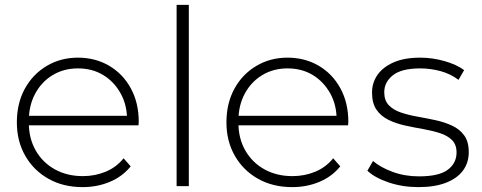

<svg xmlns="http://www.w3.org/2000/svg" viewBox="-20 -762 1973 786"><path d="M318 4Q239 4 178.5 -30Q118 -64 83.5 -124Q49 -184 49 -261Q49 -339 81.5 -398.5Q114 -458 171 -492Q228 -526 299 -526Q370 -526 426.5 -493Q483 -460 515.5 -400.5Q548 -341 548 -263Q548 -260 547.5 -256.5Q547 -253 547 -249H86V-288H520L500 -269Q501 -330 474.5 -378.5Q448 -427 403 -454.5Q358 -482 299 -482Q241 -482 195.5 -454.5Q150 -427 124 -378.5Q98 -330 98 -268V-259Q98 -195 126.5 -145.5Q155 -96 205 -68.5Q255 -41 319 -41Q369 -41 412.5 -59Q456 -77 486 -114L515 -81Q481 -39 429.5 -17.5Q378 4 318 4Z M703 0V-742H753V0Z M1176 4Q1097 4 1036.5 -30Q976 -64 941.5 -124Q907 -184 907 -261Q907 -339 939.5 -398.5Q972 -458 1029 -492Q1086 -526 1157 -526Q1228 -526 1284.5 -493Q1341 -460 1373.5 -400.5Q1406 -341 1406 -263Q1406 -260 1405.5 -256.5Q1405 -253 1405 -249H944V-288H1378L1358 -269Q1359 -330 1332.5 -378.5Q1306 -427 1261 -454.5Q1216 -482 1157 -482Q1099 -482 1053.5 -454.5Q1008 -427 982 -378.5Q956 -330 956 -268V-259Q956 -195 984.5 -145.5Q1013 -96 1063 -68.5Q1113 -41 1177 -41Q1227 -41 1270.5 -59Q1314 -77 1344 -114L1373 -81Q1339 -39 1287.5 -17.5Q1236 4 1176 4Z M1693 4Q1628 4 1571.5 -15Q1515 -34 1484 -63L1507 -103Q1537 -77 1587 -58.5Q1637 -40 1695 -40Q1777 -40 1813 -67Q1849 -94 1849 -138Q1849 -170 1830.5 -188.5Q1812 -207 1781 -217Q1750 -227 1713 -233.5Q1676 -240 1639 -248Q1602 -256 1571 -271Q1540 -286 1521.5 -312.5Q1503 -339 1503 -383Q1503 -423 1525 -455Q1547 -487 1591 -506.5Q1635 -526 1701 -526Q1750 -526 1799.5 -512Q1849 -498 1880 -475L1857 -435Q1824 -460 1783 -471Q1742 -482 1700 -482Q1624 -482 1588.5 -454Q1553 -426 1553 -384Q1553 -351 1571.5 -331.5Q1590 -312 1621 -301.5Q1652 -291 1689 -284.5Q1726 -278 1763 -270Q1800 -262 1831 -247.5Q1862 -233 1880.5 -207.5Q1899 -182 1899 -139Q1899 -96 1875.5 -64Q1852 -32 1806 -14Q1760 4 1693 4Z"/></svg>

Font: MOST Montserrat Light
Style: Regular
Weight: 300
Designer: Julieta Ulanovsky
Foundry: Julieta Ulanovsky
Version: Version 8.000;March 11, 2024;FontCreator 15.0.0.2926 64-bit